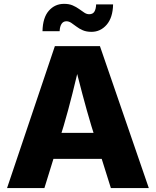

<svg xmlns="http://www.w3.org/2000/svg" viewBox="-20 -964 799 984"><path d="M16.1 0 261.2 -727.5H492.2L742.7 0H548.3L448.2 -318.8Q424.3 -398.4 401.4 -485.1Q378.4 -571.8 355 -668H396Q373 -571.8 351.3 -484.9Q329.6 -397.9 306.2 -318.8L207.5 0ZM183.1 -149.9V-283.2H575.7V-149.9ZM448.7 -800.8Q423.3 -800.8 404.5 -808.8Q385.7 -816.9 371.6 -827.9Q357.4 -838.9 345.2 -846.9Q333 -855 320.3 -855Q304.2 -855 295.4 -841.6Q286.6 -828.1 285.6 -804.2H197.8Q199.2 -873.5 230.2 -908.9Q261.2 -944.3 308.6 -944.3Q334 -944.3 352.5 -936.3Q371.1 -928.2 385.5 -917.7Q399.9 -907.2 412.1 -899.2Q424.3 -891.1 437 -891.1Q455.6 -891.1 463.6 -904.1Q471.7 -917 472.7 -941.4H559.6Q558.1 -873.5 526.6 -837.2Q495.1 -800.8 448.7 -800.8Z"/></svg>

Font: Inter 20pt ExtraBold
Style: Regular
Weight: 800
Version: Version 4.001;git-66647c0bb